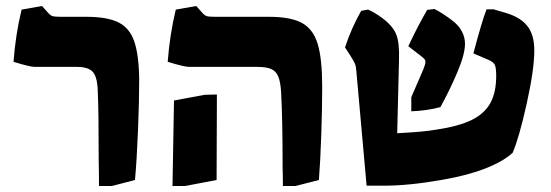

<svg xmlns="http://www.w3.org/2000/svg" viewBox="-20 -608 1838 640"><path d="M309 -70Q309 -237 306 -301Q305 -350 290 -367.5Q275 -385 237 -385H96Q80 -385 25 -402Q32 -494 52 -576L120 -588L138 -568Q147 -557 154.5 -554.5Q162 -552 182 -552H268Q337 -552 374.5 -533.5Q412 -515 427.5 -470Q443 -425 444 -342Q444 -271 440 -173Q436 -75 430 -8L353 12H310Q310 -36 309 -70Z M922 -49Q922 -214 917 -301Q915 -335 907.5 -353Q900 -371 884 -378Q868 -385 837 -385H610Q594 -385 539 -402Q546 -494 566 -576L634 -588L652 -568Q661 -557 668.5 -554.5Q676 -552 696 -552H876Q949 -552 986.5 -531.5Q1024 -511 1039 -461.5Q1054 -412 1054 -317Q1054 -250 1051 -161Q1048 -72 1043 -8L965 12H923Q923 -25 922 -49ZM560 -273 662 -292 703 -293 702 -8 597 12H555Z M1351 -284 1386 -365Q1398 -392 1398 -401Q1398 -408 1393.5 -412.5Q1389 -417 1376 -427L1341 -454Q1375 -526 1404 -575L1428 -578Q1439 -573 1457.5 -561Q1476 -549 1491 -537Q1510 -522 1520 -502.5Q1530 -483 1530 -462Q1530 -427 1504 -366Q1478 -305 1448 -251Q1404 -239 1351 -237ZM1168 -369Q1167 -387 1163 -396Q1159 -405 1147 -424L1130 -450Q1152 -516 1184 -572L1207 -576Q1228 -567 1254 -548Q1289 -522 1300.5 -494Q1312 -466 1310 -408L1304 -164Q1390 -168 1435 -176Q1509 -187 1552 -208Q1595 -229 1614.5 -264.5Q1634 -300 1634 -355Q1634 -383 1629 -392.5Q1624 -402 1607 -409L1558 -430Q1587 -540 1602 -577H1625L1666 -565Q1716 -550 1738.5 -520.5Q1761 -491 1761 -440Q1761 -377 1736 -264Q1711 -151 1689 -99Q1658 -70 1598 -46.5Q1538 -23 1456 -9Q1344 11 1259 11H1202Z"/></svg>

Font: Suez One
Style: Regular
Weight: 400
Version: Version 1.000